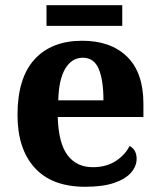

<svg xmlns="http://www.w3.org/2000/svg" viewBox="-20 -705 611 735"><path d="M306 10Q179 10 113 -62.5Q47 -135 47 -265Q47 -406 112 -477.5Q177 -549 295 -549Q404 -549 466.5 -488Q529 -427 529 -308V-257H201Q204 -157 238.5 -111Q273 -65 335 -65Q387 -65 423 -88.5Q459 -112 476 -146Q490 -139 496.5 -126.5Q503 -114 503 -97Q503 -69 482 -44.5Q461 -20 417.5 -5Q374 10 306 10ZM376 -321Q376 -398 358 -441Q340 -484 297 -484Q255 -484 230 -442.5Q205 -401 203 -321ZM158 -606V-685H448V-606Z"/></svg>

Font: Noto Naskh Arabic UI
Style: Regular
Weight: 400
Designer: Monotype Design Team, David Williams, Mohamad Dakak and Nizar Qandah
Foundry: Monotype Imaging Inc.
Version: Version 2.014